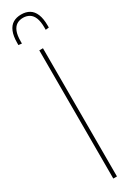

<svg xmlns="http://www.w3.org/2000/svg" viewBox="-269 -899 643 908"><g transform="rotate(-30 53.0 -445.0)"><path d="M43 0V-700H63V0ZM53 -890Q79 -890 97.5 -879Q116 -868 126 -844Q136 -820 136 -782Q136 -779 136 -776.5Q136 -774 136 -771L118 -769Q118 -772 118 -775.5Q118 -779 118 -781Q118 -814 110 -834Q102 -854 87 -863Q72 -872 53 -872Q33 -872 18.5 -863Q4 -854 -4 -834Q-12 -814 -12 -781Q-12 -779 -12 -775.5Q-12 -772 -12 -769L-30 -771Q-30 -774 -30 -776.5Q-30 -779 -30 -782Q-30 -820 -20 -844Q-10 -868 8.5 -879Q27 -890 53 -890Z"/></g></svg>

Font: Georama ExtraCondensed Thin
Style: Regular
Weight: 100
Width: 2
Designer: Jean-Baptiste Levee
Foundry: Production Type
Version: Version 1.001